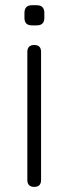

<svg xmlns="http://www.w3.org/2000/svg" viewBox="-20 -541 263 734"><path d="M111 -369C111 -369 111 -369 111 -369C128.5 -369 137 -360 137 -342.5C137 -342.5 137 -342.5 137 -342.5C137 -342.5 137 147 137 147C137 164.5 128.5 173.5 111 173.5C111 173.5 111 173.5 111 173.5C93.5 173.5 84.5 164.5 84.5 147C84.5 147 84.5 147 84.5 147C84.5 147 84.5 -342.5 84.5 -342.5C84.5 -360 93.5 -369 111 -369ZM102 -521C102 -521 120.5 -521 120.5 -521C140 -521 149.5 -511 149.5 -491.5C149.5 -491.5 149.5 -491.5 149.5 -491.5C149.5 -491.5 149.5 -472.5 149.5 -472.5C149.5 -453.5 140 -444 120.5 -444C120.5 -444 120.5 -444 120.5 -444C120.5 -444 102 -444 102 -444C83 -444 73.5 -453.5 73.5 -472.5C73.5 -472.5 73.5 -472.5 73.5 -472.5C73.5 -472.5 73.5 -491.5 73.5 -491.5C73.5 -511 83 -521 102 -521C102 -521 102 -521 102 -521Z"/></svg>

Font: Jura-Fortis-Regular
Style: Regular
Weight: 500
Designer: Daniel Johnson, Alexei Vanyashin, Mirko Velimirovic
Foundry: Daniel Johnson
Version: ""